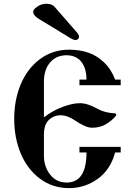

<svg xmlns="http://www.w3.org/2000/svg" viewBox="-20 -972 696 1009"><path d="M154.3 -911.1Q154.3 -921.9 175.8 -937Q197.3 -952.1 223.6 -952.1Q252 -952.1 265.6 -937.5L386.7 -798.8Q395.5 -787.1 395.5 -779.3Q395.5 -771.5 390.1 -766.6Q384.8 -761.7 377 -761.7Q367.2 -761.7 353.5 -769.5L183.6 -873Q154.3 -890.6 154.3 -911.1ZM342.8 -710.9Q397.5 -710.9 442.9 -695.8Q488.3 -680.7 526.4 -644.5Q564.5 -608.4 585 -553.7H614.3V-524.4H397.5V-553.7H434.6Q434.6 -579.1 429.2 -601.1Q423.8 -623 411.6 -641.6Q399.4 -660.2 378.4 -670.9Q357.4 -681.6 330.1 -681.6Q275.4 -681.6 243.2 -643.6Q210.9 -605.5 210.9 -543.9V-357.4H213.9Q256.8 -390.6 309.1 -410.2Q361.3 -429.7 399.4 -429.7Q440.4 -429.7 492.2 -400.4Q513.7 -388.7 538.1 -382.8Q562.5 -377 576.2 -377Q590.8 -377 590.8 -369.1Q590.8 -361.3 567.9 -341.8Q544.9 -322.3 523.4 -312.5Q497.1 -300.8 462.9 -300.8Q445.3 -300.8 421.9 -311.5Q398.4 -322.3 378.9 -335.9Q335.9 -366.2 298.8 -366.2Q261.7 -366.2 236.3 -341.3Q210.9 -316.4 210.9 -264.6V-152.3Q210.9 -95.7 243.7 -54.2Q276.4 -12.7 330.1 -12.7Q434.6 -12.7 434.6 -170.9H397.5V-200.2H614.3V-170.9H585Q560.5 -80.1 493.2 -31.7Q425.8 16.6 342.8 16.6Q256.8 16.6 190.4 -32.7Q124 -82 89.4 -164.6Q54.7 -247.1 54.7 -347.2Q54.7 -447.3 89.4 -529.8Q124 -612.3 190.4 -661.6Q256.8 -710.9 342.8 -710.9Z"/></svg>

Font: Monomakh Unicode TT
Style: Medium
Weight: 500
Designer: Alexey Kryukov, Aleksandr Andreev
Version: Version 1.1